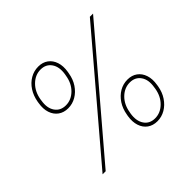

<svg xmlns="http://www.w3.org/2000/svg" viewBox="-171 -943 1160 1160"><g transform="rotate(-45 408.5 -363.5)"><path d="M237.8 -428.7Q200.7 -428.7 174.6 -447.5Q148.4 -466.3 137.2 -500Q126 -533.7 133.3 -577.1L134.8 -587.4Q142.6 -631.8 164.3 -665Q186 -698.2 218 -716.8Q250 -735.4 287.1 -735.4Q324.2 -735.4 350.1 -716.6Q376 -697.8 387.2 -664.1Q398.4 -630.4 391.1 -586.4L389.2 -576.2Q382.3 -532.2 360.1 -499Q337.9 -465.8 306.2 -447.3Q274.4 -428.7 237.8 -428.7ZM240.2 -451.2Q286.1 -451.2 322 -486.1Q357.9 -521 366.7 -577.1L368.7 -587.4Q377.9 -644 354 -678.5Q330.1 -712.9 284.7 -712.9Q238.8 -712.9 202.9 -678Q167 -643.1 157.2 -586.4L155.8 -576.2Q146.5 -520 170.4 -485.6Q194.3 -451.2 240.2 -451.2ZM563.5 7.8Q526.4 7.8 500.2 -11Q474.1 -29.8 463.1 -63.5Q452.1 -97.2 459 -140.6L460.9 -150.9Q468.3 -195.3 490.2 -228.5Q512.2 -261.7 543.9 -280.3Q575.7 -298.8 612.8 -298.8Q649.9 -298.8 675.8 -280Q701.7 -261.2 712.9 -227.5Q724.1 -193.8 716.8 -149.9L715.3 -139.6Q708 -95.7 685.8 -62.5Q663.6 -29.3 631.8 -10.7Q600.1 7.8 563.5 7.8ZM565.9 -14.6Q611.8 -14.6 647.7 -49.6Q683.6 -84.5 692.9 -140.6L694.3 -150.9Q704.1 -207.5 680.2 -241.9Q656.2 -276.4 610.8 -276.4Q564.5 -276.4 528.6 -241.5Q492.7 -206.5 483.4 -149.9L481.4 -139.6Q472.7 -83.5 496.3 -49.1Q520 -14.6 565.9 -14.6ZM102.1 0 720.7 -727.5H748L128.4 0Z"/></g></svg>

Font: Inter 24pt Thin
Style: Italic
Weight: 250
Italic angle: -9.3988°
Version: Version 4.001;git-66647c0bb